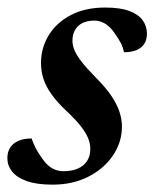

<svg xmlns="http://www.w3.org/2000/svg" viewBox="-28 -490 420 522"><path d="M58 -113.5Q62 -101.5 68 -89.2Q74 -77 87.5 -58Q101 -39 115 -31.8Q129 -24.5 144 -24.5Q167 -24.5 183.2 -31.5Q199.5 -38.5 208.5 -52Q217.5 -65.5 217.5 -85Q217.5 -99 212 -113.2Q206.5 -127.5 192.8 -145.5Q179 -163.5 153 -188Q127 -212.5 111.8 -234Q96.5 -255.5 90 -276Q83.5 -296.5 83.5 -318.5Q83.5 -360 104.5 -394.2Q125.5 -428.5 164.5 -449Q203.5 -469.5 258 -469.5Q299 -469.5 324 -460Q349 -450.5 360.2 -434.5Q371.5 -418.5 371.5 -398.5Q371.5 -382.5 364.5 -371.2Q357.5 -360 343.8 -354Q330 -348 309 -348Q306.5 -361.5 300.8 -372.5Q295 -383.5 283.5 -400Q272 -417 258 -425.5Q244 -434 229 -434Q200 -434 184.5 -419.2Q169 -404.5 169 -379Q169 -367 174.5 -353.5Q180 -340 194 -322Q208 -304 234 -277.5Q260 -251.5 275 -229Q290 -206.5 296.8 -186Q303.5 -165.5 303.5 -146Q303.5 -103.5 279.2 -67.5Q255 -31.5 212.5 -9.8Q170 12 115 12Q71.5 12 44.5 2.2Q17.5 -7.5 4.8 -23.8Q-8 -40 -8 -60Q-8 -76.5 -0.5 -88.5Q7 -100.5 21.8 -107Q36.5 -113.5 58 -113.5Z"/></svg>

Font: Newsreader 36pt SemiBold
Style: Italic
Weight: 600
Italic angle: -17°
Designer: Hugues Gentile
Foundry: Production Type
Version: Version 1.003